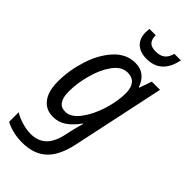

<svg xmlns="http://www.w3.org/2000/svg" viewBox="-302 -803 1105 1105"><g transform="rotate(45 250.5 -250.5)"><path d="M2 208V130Q26 146 64.5 158Q103 170 138 170Q195 170 230.5 138Q266 106 282 37L290 0Q297 -32 312 -85H309Q276 -39 240 -14.5Q204 10 160 10Q102 10 69 -32.5Q36 -75 36 -155Q36 -245 65 -336Q94 -427 148.5 -486.5Q203 -546 277 -546Q320 -546 347.5 -523.5Q375 -501 389 -461H393L419 -536H486L365 33Q341 142 286 191Q231 240 139 240Q99 240 63 231Q27 222 2 208ZM361 -384Q361 -427 342 -451Q323 -475 284 -475Q236 -475 199 -425Q162 -375 141.5 -300.5Q121 -226 121 -158Q121 -61 189 -61Q234 -61 273.5 -113Q313 -165 337 -241Q361 -317 361 -384ZM193 -712Q193 -723 195 -741H246Q246 -707 261.5 -690.5Q277 -674 312 -674Q348 -674 368.5 -690.5Q389 -707 398 -741H451Q424 -607 305 -607Q252 -607 222.5 -634.5Q193 -662 193 -712Z"/></g></svg>

Font: Noto Sans UI Narrow
Style: Italic
Weight: 400
Width: 4
Italic angle: -12°
Designer: Monotype Design Team
Foundry: Monotype Imaging Inc.
Version: Version 1.001